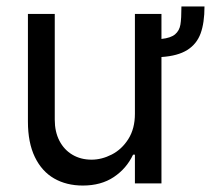

<svg xmlns="http://www.w3.org/2000/svg" viewBox="-20 -574 660 601"><path d="M485.4 -395.5V0H402.3V-89.8H396.5Q376 -46.4 336.2 -19.8Q296.4 6.8 239.3 6.8Q188 6.8 149.4 -15.4Q110.8 -37.6 89.1 -82.5Q67.4 -127.4 67.4 -193.4V-530.3H151.4V-199.2Q151.4 -161.6 166 -133.3Q180.7 -105 206.8 -89.6Q232.9 -74.2 266.6 -74.2Q298.3 -74.2 329.8 -90.3Q361.3 -106.4 381.8 -138.9Q402.3 -171.4 402.3 -217.8V-530.3H485.4V-452.1Q514.6 -455.1 528.1 -466.6Q541.5 -478 544.7 -496.8Q547.9 -515.6 547.9 -553.7H620.1Q620.1 -502.4 607.9 -469.2Q595.7 -436 566.2 -417.5Q536.6 -398.9 485.4 -395.5Z"/></svg>

Font: Pretendard Std
Style: Regular
Weight: 400
Designer: Base glyphs from Inter by Rasmus Andersson; Hangeul glyphs from Noto Sans CJK(Source Han Sans) by Jang Soo-young and Kan
Foundry: Kil Hyung-jin
Version: Version 1.309